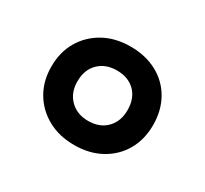

<svg xmlns="http://www.w3.org/2000/svg" viewBox="-80 -836 588 551"><g transform="rotate(30 214.0 -561.0)"><path d="M214 -398Q164 -398 126 -419Q88 -440 66.5 -476.5Q45 -513 45 -561Q45 -609 66.5 -645.5Q88 -682 126 -703Q164 -724 214 -724Q264 -724 302 -703.5Q340 -683 361 -646Q382 -609 382 -561Q382 -513 361 -476.5Q340 -440 302 -419Q264 -398 214 -398ZM214 -478Q252 -478 274.5 -501Q297 -524 297 -561Q297 -600 274.5 -622.5Q252 -645 214 -645Q177 -645 154 -622.5Q131 -600 131 -561Q131 -524 154 -501Q177 -478 214 -478Z"/></g></svg>

Font: Noto Sans Armenian SemiBold
Style: Regular
Weight: 600
Designer: Monotype Design Team
Foundry: Monotype Imaging Inc.
Version: Version 2.007